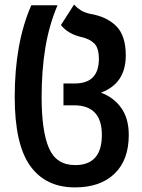

<svg xmlns="http://www.w3.org/2000/svg" viewBox="-20 -575 618 835"><path d="M306 240Q416 240 478 180.5Q540 121 540 12Q540 -60 507 -106Q474 -152 419 -172Q527 -212 527 -334Q527 -420 485.5 -461.5Q444 -503 371 -515Q346 -521 331 -530.5Q316 -540 302 -555L245 -466Q275 -428 333 -414Q370 -406 390 -386Q410 -366 410 -319Q410 -212 305 -212H256V-117H302Q423 -117 423 12Q423 143 307 143Q225 143 193 69.5Q161 -4 161 -153Q161 -268 177 -366Q193 -464 230 -552H116Q44 -388 44 -153Q44 52 111 146Q178 240 306 240Z"/></svg>

Font: Noto Sans Georgian Condensed Semi
Style: Regular
Weight: 600
Width: 3
Designer: Monotype Design Team
Foundry: Monotype Imaging Inc.
Version: Version 1.901